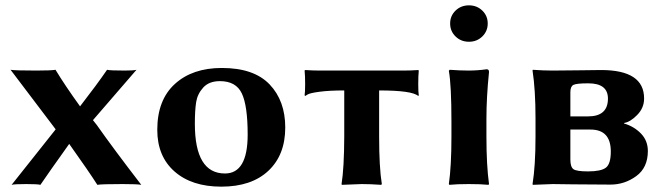

<svg xmlns="http://www.w3.org/2000/svg" viewBox="-20 -696 2534 726"><path d="M190.4 -207 186 -212.9 20 -432.1Q36.1 -429.2 117.2 -429.2Q173.3 -429.2 189.9 -432.1Q226.6 -371.6 282.7 -293.9Q348.1 -378.4 384.8 -432.1Q396 -429.2 451.2 -429.2Q485.4 -429.2 496.1 -432.1L331.5 -241.7L346.2 -223.1Q407.2 -136.2 514.2 2.9Q499 0 443.8 0Q362.8 0 348.1 2.9Q316.4 -46.9 241.7 -151.9Q163.6 -42.5 132.8 2.9Q123 0 79.1 0Q34.2 0 23.9 2.9L187.5 -203.1Z M574.7 -205.1Q574.7 -317.9 641.1 -378.4Q707.5 -439 818.8 -439Q939.9 -439 999.3 -377Q1058.6 -314.9 1058.6 -213.9Q1058.6 -109.9 994.6 -50Q930.7 9.8 816.9 9.8Q705.1 9.8 639.9 -47.6Q574.7 -105 574.7 -205.1ZM811.5 -389.2Q770.5 -389.2 748.5 -365Q726.6 -340.8 721.7 -309.8Q716.8 -278.8 716.8 -228Q716.8 -40 830.6 -40Q916.5 -40 916.5 -187Q916.5 -295.9 894.5 -342.5Q872.6 -389.2 811.5 -389.2Z M1281.7 -354Q1225.6 -354 1188.5 -349.1Q1151.4 -344.2 1142.6 -338.4L1133.8 -333L1131.8 -335.9Q1133.8 -345.7 1133.8 -377.9Q1133.8 -410.2 1131.8 -429.2L1133.8 -431.2Q1163.6 -429.2 1188.5 -429.2H1506.8Q1531.7 -429.2 1561.5 -431.2L1563.5 -429.2Q1561.5 -410.2 1561.5 -378.2Q1561.5 -346.2 1563.5 -335.9L1561.5 -333Q1538.6 -354 1413.6 -354V-180.2Q1413.6 -63 1423.8 0L1421.4 2.9Q1381.3 0 1347.7 0L1272.5 2.9L1271.5 0Q1281.2 -60.1 1281.7 -180.2Z M1702.6 -558.1Q1682.1 -578.1 1682.1 -607.2Q1682.1 -636.2 1702.6 -656Q1723.1 -675.8 1753.2 -675.8Q1783.2 -675.8 1803.7 -656Q1824.2 -636.2 1824.2 -607.2Q1824.2 -578.1 1803.7 -558.1Q1783.2 -538.1 1753.2 -538.1Q1723.1 -538.1 1702.6 -558.1ZM1687 -234.9Q1687 -374 1677.2 -428.2L1680.2 -432.1Q1721.2 -429.2 1751 -429.2Q1786.1 -429.2 1820.3 -434.1Q1829.1 -434.1 1829.1 -423.8Q1819.3 -328.6 1819.3 -246.1V-180.2Q1819.3 -71.3 1829.1 0L1827.1 2.9Q1799.3 0 1752.9 0Q1706.1 0 1679.2 2.9L1677.2 0Q1687 -67.9 1687 -180.2Z M2136.7 -255.9H2203.6Q2278.8 -255.9 2278.8 -323.2Q2278.8 -381.3 2203.6 -380.9Q2159.7 -380.9 2148.2 -375Q2136.7 -369.1 2136.7 -347.2ZM2136.7 -206.1V-92.8Q2136.7 -64.9 2148.2 -56.4Q2159.7 -47.9 2203.6 -47.9Q2252.4 -47.9 2271 -62Q2289.6 -76.2 2289.6 -123Q2289.6 -206.1 2212.9 -206.1ZM2069.8 0 1994.6 2.9 1993.7 0Q2004.9 -68.8 2004.9 -180.2V-249Q2004.9 -356 1993.7 -429.2L1994.6 -432.1Q2034.7 -429.2 2069.8 -429.2Q2109.9 -429.2 2173.8 -430.2Q2237.8 -431.2 2252.9 -431.2Q2416 -431.2 2415.5 -323.2Q2415.5 -288.1 2389.6 -261.5Q2363.8 -234.9 2339.8 -231V-229Q2377.9 -217.8 2403.8 -190.9Q2429.7 -164.1 2429.7 -125Q2429.7 -62 2385.7 -30Q2341.8 2 2288.6 2Q2215.3 2 2145 1Q2074.7 0 2069.8 0Z"/></svg>

Font: Linux Biolinum
Style: Bold
Weight: 700
Designer: Philipp H. Poll
Foundry: Philipp H. Poll
Version: Version 1.3.2 ; ttfautohint (v0.9)